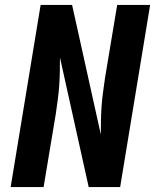

<svg xmlns="http://www.w3.org/2000/svg" viewBox="-20 -755 640 775"><path d="M23 0 144 -735H271L387 -212Q387 -240 387.5 -268.5Q388 -297 390 -326Q392 -355 396 -383.5Q400 -412 404 -441L453 -735H586L465 0H338L222 -523Q222 -495 221.5 -466.5Q221 -438 219 -409Q217 -380 213 -351.5Q209 -323 205 -294L156 0Z"/></svg>

Font: Iosevka Curly XBdEx
Style: Italic
Weight: 800
Width: 7
Italic angle: -9°
Monospace: yes
Designer: Belleve Invis
Foundry: Belleve Invis
Version: Version 11.1.0; ttfautohint (v1.8.3)